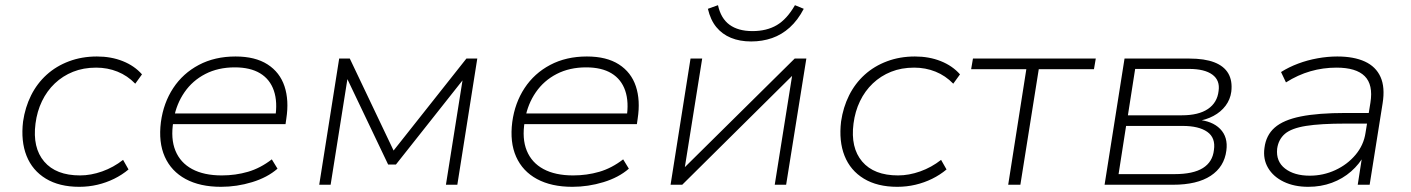

<svg xmlns="http://www.w3.org/2000/svg" viewBox="-20 -713 5446 741"><path d="M286 8Q209 8 157 -23.5Q105 -55 82.5 -111.5Q60 -168 69 -244Q77 -299 100 -345Q123 -391 160 -424.5Q197 -458 246.5 -476.5Q296 -495 354 -495Q409 -495 454 -477Q499 -459 528 -426L502 -390Q472 -421 433.5 -436.5Q395 -452 351 -452Q302 -452 262 -436Q222 -420 191.5 -391Q161 -362 142 -322.5Q123 -283 117 -236Q105 -143 150.5 -89.5Q196 -36 289 -36Q331 -36 374.5 -51.5Q418 -67 455 -96L476 -59Q451 -38 420.5 -23Q390 -8 356 0Q322 8 286 8Z M833 8Q752 8 696.5 -22Q641 -52 616 -108Q591 -164 601 -242Q611 -316 648.5 -373Q686 -430 747.5 -462.5Q809 -495 889 -495Q965 -495 1012.5 -464.5Q1060 -434 1078 -380Q1096 -326 1085 -255L1082 -234H629L636 -275H1066L1042 -258Q1052 -319 1037 -363Q1022 -407 984 -430Q946 -453 886 -453Q822 -453 772.5 -427.5Q723 -402 692 -357Q661 -312 651 -256L649 -244Q638 -178 657 -131.5Q676 -85 721.5 -60.5Q767 -36 836 -36Q889 -36 937 -50Q985 -64 1029 -98L1051 -62Q1012 -28 953 -10Q894 8 833 8Z M1212 0 1289 -487H1330L1499 -132L1780 -487H1822L1745 0H1701L1769 -428H1785L1508 -78H1478L1311 -428H1324L1256 0Z M2189 8Q2108 8 2052.5 -22Q1997 -52 1972 -108Q1947 -164 1957 -242Q1967 -316 2004.5 -373Q2042 -430 2103.5 -462.5Q2165 -495 2245 -495Q2321 -495 2368.5 -464.5Q2416 -434 2434 -380Q2452 -326 2441 -255L2438 -234H1985L1992 -275H2422L2398 -258Q2408 -319 2393 -363Q2378 -407 2340 -430Q2302 -453 2242 -453Q2178 -453 2128.5 -427.5Q2079 -402 2048 -357Q2017 -312 2007 -256L2005 -244Q1994 -178 2013 -131.5Q2032 -85 2077.5 -60.5Q2123 -36 2192 -36Q2245 -36 2293 -50Q2341 -64 2385 -98L2407 -62Q2368 -28 2309 -10Q2250 8 2189 8Z M2568 0 2645 -487H2690L2621 -55H2610L3047 -487H3092L3014 0H2970L3039 -433H3050L2613 0ZM2879 -553Q2835 -553 2801 -567Q2767 -581 2744.5 -608.5Q2722 -636 2712 -679L2751 -693Q2762 -642 2795.5 -617.5Q2829 -593 2884 -593Q2939 -593 2978 -616Q3017 -639 3048 -693L3082 -679Q3059 -635 3028 -607Q2997 -579 2959.5 -566Q2922 -553 2879 -553Z M3443 8Q3366 8 3314 -23.5Q3262 -55 3239.5 -111.5Q3217 -168 3226 -244Q3234 -299 3257 -345Q3280 -391 3317 -424.5Q3354 -458 3403.5 -476.5Q3453 -495 3511 -495Q3566 -495 3611 -477Q3656 -459 3685 -426L3659 -390Q3629 -421 3590.5 -436.5Q3552 -452 3508 -452Q3459 -452 3419 -436Q3379 -420 3348.5 -391Q3318 -362 3299 -322.5Q3280 -283 3274 -236Q3262 -143 3307.5 -89.5Q3353 -36 3446 -36Q3488 -36 3531.5 -51.5Q3575 -67 3612 -96L3633 -59Q3608 -38 3577.5 -23Q3547 -8 3513 0Q3479 8 3443 8Z M3871 0 3941 -446H3728L3735 -487H4209L4202 -446H3989L3918 0Z M4243 0 4320 -487H4570Q4629 -487 4666.5 -472.5Q4704 -458 4720.5 -429.5Q4737 -401 4732 -359Q4728 -329 4710 -305Q4692 -281 4663 -265.5Q4634 -250 4598 -245L4599 -251Q4658 -247 4689 -215.5Q4720 -184 4713 -132Q4705 -69 4652.5 -34.5Q4600 0 4507 0ZM4297 -41H4513Q4585 -41 4622.5 -64.5Q4660 -88 4665 -134Q4672 -181 4639.5 -204Q4607 -227 4544 -227H4326ZM4333 -268H4541Q4606 -268 4642 -292.5Q4678 -317 4683 -362Q4689 -403 4659 -425Q4629 -447 4569 -447H4361Z M5029 8Q4975 8 4934.5 -11.5Q4894 -31 4874 -65Q4854 -99 4860 -142Q4866 -191 4899.5 -220.5Q4933 -250 5000 -263.5Q5067 -277 5174 -277H5276L5269 -236H5173Q5076 -236 5020 -227Q4964 -218 4939 -196.5Q4914 -175 4909 -139Q4904 -90 4939.5 -62.5Q4975 -35 5035 -35Q5087 -35 5133.5 -56.5Q5180 -78 5211.5 -115.5Q5243 -153 5250 -200L5269 -317Q5280 -386 5247 -419Q5214 -452 5138 -452Q5086 -452 5037.5 -438Q4989 -424 4943 -395L4924 -435Q4954 -454 4990 -467.5Q5026 -481 5065 -488Q5104 -495 5141 -495Q5205 -495 5247.5 -475.5Q5290 -456 5308 -416Q5326 -376 5316 -314L5266 0H5220L5238 -116H5246Q5227 -80 5194.5 -51.5Q5162 -23 5120 -7.5Q5078 8 5029 8Z"/></svg>

Font: Nunito Sans 10pt SemiExpanded ExtraLight
Style: Italic
Weight: 250
Width: 6
Italic angle: -9°
Designer: Vernon Adams
Foundry: Vernon Adams
Version: Version 3.101;gftools[0.9.27]